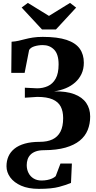

<svg xmlns="http://www.w3.org/2000/svg" viewBox="-20 -998 644 1286"><path d="M240.5 267Q170 267 121.8 245.8Q73.5 224.5 48.5 190Q23.5 155.5 23.5 115.5Q23.5 79.5 36.5 49.8Q49.5 20 76.8 -2Q104 -24 146.2 -36Q188.5 -48 247 -48Q297 -48 331.8 -64.5Q366.5 -81 384.8 -116Q403 -151 403 -207Q403 -253 386.5 -284.5Q370 -316 332 -332.5Q294 -349 229.5 -349L146.5 -343.5V-410.5L228.5 -406.5Q268 -406.5 300.8 -421.5Q333.5 -436.5 353 -471.5Q372.5 -506.5 372.5 -566.5Q372.5 -635 342.5 -665.5Q312.5 -696 267 -696Q237.5 -696 211.2 -688Q185 -680 175 -663L145 -510H55.5L57.5 -718.5Q82.5 -720 104.2 -725Q126 -730 149 -736Q172 -742 200.2 -746.5Q228.5 -751 266.5 -751Q365.5 -751 426 -730.8Q486.5 -710.5 514 -672Q541.5 -633.5 541.5 -578Q541.5 -536 526 -503Q510.5 -470 483.5 -446Q456.5 -422 420.5 -407Q384.5 -392 343 -386Q424.5 -387.5 477.8 -367.2Q531 -347 557.5 -308.5Q584 -270 584 -217.5Q584 -168 567.2 -126.8Q550.5 -85.5 513.8 -55.8Q477 -26 418.2 -9.2Q359.5 7.5 275.5 8Q242.5 8 220.2 16Q198 24 184.5 37.8Q171 51.5 165 69.5Q159 87.5 159 108Q159 136.5 170.8 160Q182.5 183.5 204.8 197.2Q227 211 258 211Q278.5 211 296.5 207.5Q314.5 204 329 197.5Q343.5 191 353 182L385 97.5H461.5L455.5 227Q426.5 240 376.2 253.5Q326 267 240.5 267ZM261.5 -800.5 125 -947.5 166.5 -978.5 308 -891.5 449 -978.5 490 -947 354.5 -800.5Z"/></svg>

Font: Merriweather 60pt ExtraBold
Style: Regular
Weight: 800
Version: Version 2.100